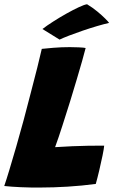

<svg xmlns="http://www.w3.org/2000/svg" viewBox="-40 -866 541 880"><path d="M-20.5 -13.5Q-11 -41 3.2 -88.2Q17.5 -135.5 34.5 -194.2Q51.5 -253 68.5 -316Q85 -379 101.2 -441Q117.5 -503 130.8 -555.8Q144 -608.5 151.5 -642Q168.5 -644 205 -647Q241.5 -650 280 -650Q297.5 -650 321 -649Q344.5 -648 352.5 -646Q347 -623.5 336.5 -586.8Q326 -550 312 -502.8Q298 -455.5 281.5 -401.8Q265 -348 246.5 -291.5Q238 -265 229.5 -239.8Q221 -214.5 212.5 -191.5Q254 -194 291 -195.8Q328 -197.5 364 -198Q400 -198.5 437.5 -198.5Q436.5 -185 430 -153.2Q423.5 -121.5 415 -85.5Q406.5 -49.5 399 -23Q335.5 -14.5 270 -10.5Q204.5 -6.5 146.5 -6.5Q100 -6 55.5 -8Q11 -10 -20.5 -13.5ZM359 -846.5Q384 -831.5 405.8 -813.5Q427.5 -795.5 442 -781Q456.5 -766.5 460 -761Q437.5 -756 405.2 -746.5Q373 -737 339.2 -725.5Q305.5 -714 277 -703Q248.5 -692 233 -684.5L154.5 -733Q174.5 -748.5 203.8 -767.2Q233 -786 264.2 -803.5Q295.5 -821 321.2 -833Q347 -845 359 -846.5Z"/></svg>

Font: Grandstander Thin ExtraBold
Style: Italic
Weight: 800
Italic angle: -15°
Version: Version 1.200